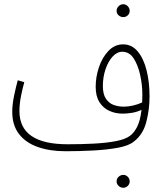

<svg xmlns="http://www.w3.org/2000/svg" viewBox="-20 -695 771 909"><path d="M290 21Q216 21 159 1Q102 -19 70 -60.5Q38 -102 38 -165Q38 -200 46.5 -241Q55 -282 64 -315L95 -306Q87 -278 79.5 -240.5Q72 -203 72 -169Q72 -12 300 -12Q364 -12 423 -15Q482 -18 527 -26.5Q572 -35 594 -51Q614 -65 629 -94Q644 -123 650 -175Q629 -165 605.5 -161Q582 -157 561 -157Q527 -157 498 -170Q469 -183 451 -211Q433 -239 433 -284Q433 -331 448.5 -377Q464 -423 493.5 -454Q523 -485 563 -485Q604 -485 632 -451.5Q660 -418 674 -362Q688 -306 688 -239Q688 -176 672.5 -117Q657 -58 614 -25Q590 -5 538.5 4.5Q487 14 421.5 17.5Q356 21 290 21ZM467 -288Q467 -249 481.5 -227.5Q496 -206 518.5 -198Q541 -190 566 -190Q587 -190 610.5 -195.5Q634 -201 653 -210Q654 -226 654 -245Q654 -293 643.5 -340.5Q633 -388 612.5 -419Q592 -450 559 -450Q534 -450 513 -427Q492 -404 479.5 -367Q467 -330 467 -288ZM564 -614Q551 -614 541.5 -622.5Q532 -631 532 -644Q532 -656 541.5 -665.5Q551 -675 564 -675Q576 -675 585 -665.5Q594 -656 594 -644Q594 -631 585 -622.5Q576 -614 564 -614ZM564 194Q551 194 541.5 185Q532 176 532 164Q532 151 541.5 142Q551 133 564 133Q576 133 585 142Q594 151 594 164Q594 176 585 185Q576 194 564 194Z"/></svg>

Font: Noto Sans Arabic UI XCn XLt
Style: Regular
Weight: 200
Width: 2
Designer: Monotype Design Team, Nadine Chahine and Nizar Qandah
Foundry: Monotype Imaging Inc.
Version: Version 2.010; ttfautohint (v1.8.4.7-5d5b)